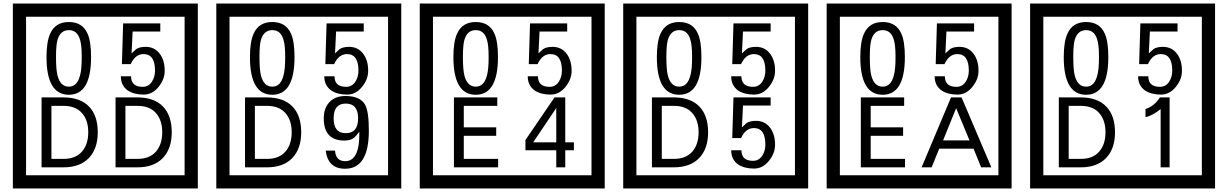

<svg xmlns="http://www.w3.org/2000/svg" viewBox="-20 -980 6970 1090"><path d="M1103 90H53V-960H1103ZM1028 15V-885H128V15ZM497 -656Q497 -442 371 -442Q244 -442 244 -656Q244 -744 265 -789Q294 -855 371 -855Q448 -855 477 -789Q497 -745 497 -656ZM444 -656Q444 -723 435 -752Q420 -809 371 -809Q322 -809 306 -752Q298 -723 298 -656Q298 -587 306 -553Q322 -488 371 -488Q419 -488 435 -554Q444 -587 444 -656ZM915 -580Q916 -531 880.5 -487Q845 -443 796 -443Q741 -443 706 -466Q666 -494 666 -547H724Q724 -487 790 -487Q824 -487 843 -517Q860 -544 860 -579Q860 -673 795 -673Q748 -673 722 -616H672L679 -847H890V-801H733L727 -677Q740 -689 753 -701Q772 -714 807 -714Q859 -714 889 -672Q915 -635 915 -580ZM535 -229Q535 -136 484.5 -83Q434 -30 340 -30H216V-427H340Q435 -427 485 -375.5Q535 -324 535 -229ZM481 -229Q481 -298 445 -338.5Q409 -379 341 -379H272V-78H341Q409 -78 445 -119Q481 -160 481 -229ZM955 -229Q955 -136 904.5 -83Q854 -30 760 -30H636V-427H760Q855 -427 905 -375.5Q955 -324 955 -229ZM901 -229Q901 -298 865 -338.5Q829 -379 761 -379H692V-78H761Q829 -78 865 -119Q901 -160 901 -229Z M2258 90H1208V-960H2258ZM2183 15V-885H1283V15ZM1652 -656Q1652 -442 1526 -442Q1399 -442 1399 -656Q1399 -744 1420 -789Q1449 -855 1526 -855Q1603 -855 1632 -789Q1652 -745 1652 -656ZM1599 -656Q1599 -723 1590 -752Q1575 -809 1526 -809Q1477 -809 1461 -752Q1453 -723 1453 -656Q1453 -587 1461 -553Q1477 -488 1526 -488Q1574 -488 1590 -554Q1599 -587 1599 -656ZM2070 -580Q2071 -531 2035.5 -487Q2000 -443 1951 -443Q1896 -443 1861 -466Q1821 -494 1821 -547H1879Q1879 -487 1945 -487Q1979 -487 1998 -517Q2015 -544 2015 -579Q2015 -673 1950 -673Q1903 -673 1877 -616H1827L1834 -847H2045V-801H1888L1882 -677Q1895 -689 1908 -701Q1927 -714 1962 -714Q2014 -714 2044 -672Q2070 -635 2070 -580ZM1690 -229Q1690 -136 1639.5 -83Q1589 -30 1495 -30H1371V-427H1495Q1590 -427 1640 -375.5Q1690 -324 1690 -229ZM1636 -229Q1636 -298 1600 -338.5Q1564 -379 1496 -379H1427V-78H1496Q1564 -78 1600 -119Q1636 -160 1636 -229ZM2074 -238Q2074 -22 1939 -22Q1842 -22 1829 -125H1882Q1886 -65 1940 -65Q2023 -65 2020 -232Q1999 -205 1989 -197Q1969 -182 1935 -182Q1818 -182 1818 -308Q1818 -366 1850.5 -400.5Q1883 -435 1941 -435Q2025 -435 2053 -385Q2074 -346 2074 -238ZM2013 -308Q2013 -392 1943 -392Q1874 -392 1874 -308Q1874 -224 1943 -224Q2013 -224 2013 -308Z M3413 90H2363V-960H3413ZM3338 15V-885H2438V15ZM2807 -656Q2807 -442 2681 -442Q2554 -442 2554 -656Q2554 -744 2575 -789Q2604 -855 2681 -855Q2758 -855 2787 -789Q2807 -745 2807 -656ZM2754 -656Q2754 -723 2745 -752Q2730 -809 2681 -809Q2632 -809 2616 -752Q2608 -723 2608 -656Q2608 -587 2616 -553Q2632 -488 2681 -488Q2729 -488 2745 -554Q2754 -587 2754 -656ZM3225 -580Q3226 -531 3190.5 -487Q3155 -443 3106 -443Q3051 -443 3016 -466Q2976 -494 2976 -547H3034Q3034 -487 3100 -487Q3134 -487 3153 -517Q3170 -544 3170 -579Q3170 -673 3105 -673Q3058 -673 3032 -616H2982L2989 -847H3200V-801H3043L3037 -677Q3050 -689 3063 -701Q3082 -714 3117 -714Q3169 -714 3199 -672Q3225 -635 3225 -580ZM2808 -30H2557V-427H2803V-379H2613V-257H2797V-209H2613V-78H2808ZM3238 -127H3189V-30H3138V-127H2963V-185L3128 -427H3189V-172H3238ZM3138 -172V-367L3007 -172Z M4568 90H3518V-960H4568ZM4493 15V-885H3593V15ZM3962 -656Q3962 -442 3836 -442Q3709 -442 3709 -656Q3709 -744 3730 -789Q3759 -855 3836 -855Q3913 -855 3942 -789Q3962 -745 3962 -656ZM3909 -656Q3909 -723 3900 -752Q3885 -809 3836 -809Q3787 -809 3771 -752Q3763 -723 3763 -656Q3763 -587 3771 -553Q3787 -488 3836 -488Q3884 -488 3900 -554Q3909 -587 3909 -656ZM4380 -580Q4381 -531 4345.5 -487Q4310 -443 4261 -443Q4206 -443 4171 -466Q4131 -494 4131 -547H4189Q4189 -487 4255 -487Q4289 -487 4308 -517Q4325 -544 4325 -579Q4325 -673 4260 -673Q4213 -673 4187 -616H4137L4144 -847H4355V-801H4198L4192 -677Q4205 -689 4218 -701Q4237 -714 4272 -714Q4324 -714 4354 -672Q4380 -635 4380 -580ZM4000 -229Q4000 -136 3949.5 -83Q3899 -30 3805 -30H3681V-427H3805Q3900 -427 3950 -375.5Q4000 -324 4000 -229ZM3946 -229Q3946 -298 3910 -338.5Q3874 -379 3806 -379H3737V-78H3806Q3874 -78 3910 -119Q3946 -160 3946 -229ZM4380 -160Q4381 -111 4345.5 -67Q4310 -23 4261 -23Q4206 -23 4171 -46Q4131 -74 4131 -127H4189Q4189 -67 4255 -67Q4289 -67 4308 -97Q4325 -124 4325 -159Q4325 -253 4260 -253Q4213 -253 4187 -196H4137L4144 -427H4355V-381H4198L4192 -257Q4205 -269 4218 -281Q4237 -294 4272 -294Q4324 -294 4354 -252Q4380 -215 4380 -160Z M5723 90H4673V-960H5723ZM5648 15V-885H4748V15ZM5117 -656Q5117 -442 4991 -442Q4864 -442 4864 -656Q4864 -744 4885 -789Q4914 -855 4991 -855Q5068 -855 5097 -789Q5117 -745 5117 -656ZM5064 -656Q5064 -723 5055 -752Q5040 -809 4991 -809Q4942 -809 4926 -752Q4918 -723 4918 -656Q4918 -587 4926 -553Q4942 -488 4991 -488Q5039 -488 5055 -554Q5064 -587 5064 -656ZM5535 -580Q5536 -531 5500.5 -487Q5465 -443 5416 -443Q5361 -443 5326 -466Q5286 -494 5286 -547H5344Q5344 -487 5410 -487Q5444 -487 5463 -517Q5480 -544 5480 -579Q5480 -673 5415 -673Q5368 -673 5342 -616H5292L5299 -847H5510V-801H5353L5347 -677Q5360 -689 5373 -701Q5392 -714 5427 -714Q5479 -714 5509 -672Q5535 -635 5535 -580ZM5118 -30H4867V-427H5113V-379H4923V-257H5107V-209H4923V-78H5118ZM5608 -30H5550L5507 -136H5312L5269 -30H5212L5379 -427H5439ZM5484 -183 5408 -366 5334 -183Z M6878 90H5828V-960H6878ZM6803 15V-885H5903V15ZM6272 -656Q6272 -442 6146 -442Q6019 -442 6019 -656Q6019 -744 6040 -789Q6069 -855 6146 -855Q6223 -855 6252 -789Q6272 -745 6272 -656ZM6219 -656Q6219 -723 6210 -752Q6195 -809 6146 -809Q6097 -809 6081 -752Q6073 -723 6073 -656Q6073 -587 6081 -553Q6097 -488 6146 -488Q6194 -488 6210 -554Q6219 -587 6219 -656ZM6690 -580Q6691 -531 6655.5 -487Q6620 -443 6571 -443Q6516 -443 6481 -466Q6441 -494 6441 -547H6499Q6499 -487 6565 -487Q6599 -487 6618 -517Q6635 -544 6635 -579Q6635 -673 6570 -673Q6523 -673 6497 -616H6447L6454 -847H6665V-801H6508L6502 -677Q6515 -689 6528 -701Q6547 -714 6582 -714Q6634 -714 6664 -672Q6690 -635 6690 -580ZM6310 -229Q6310 -136 6259.5 -83Q6209 -30 6115 -30H5991V-427H6115Q6210 -427 6260 -375.5Q6310 -324 6310 -229ZM6256 -229Q6256 -298 6220 -338.5Q6184 -379 6116 -379H6047V-78H6116Q6184 -78 6220 -119Q6256 -160 6256 -229ZM6620 -30H6569V-361Q6523 -323 6483 -315V-361Q6534 -378 6565 -427H6620Z"/></svg>

Font: Unicode BMP Fallback SIL
Style: Regular
Weight: 400
Foundry: NRSI, SIL International
Version: Version 5.1 Based on Unicode 5.1